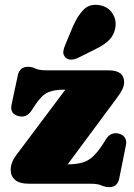

<svg xmlns="http://www.w3.org/2000/svg" viewBox="-20 -755 552 789"><path d="M458.5 -350 258 -79.5Q293 -80 317 -86.5Q341 -93 360.2 -110.2Q379.5 -127.5 401 -160L415.5 -183Q435.5 -214 468.5 -206Q486.5 -201 493.8 -188.2Q501 -175.5 497.5 -158.5L470 -21.5Q462.5 14 429.5 14Q411.5 14 396.8 7Q382 0 350 0H100.5Q59.5 0 41.8 -15.8Q24 -31.5 24 -56.5Q24 -87 46 -116.5L248.5 -386.5H244.5Q201.5 -386.5 176.2 -375Q151 -363.5 125.5 -325L109.5 -300.5Q88.5 -269 55.5 -278Q19.5 -287.5 27.5 -325L53 -444.5Q60.5 -480.5 94.5 -480.5Q111.5 -480.5 126 -473.2Q140.5 -466 172.5 -466H425.5Q490 -466 490 -417.5Q490 -402.5 482.5 -387.2Q475 -372 458.5 -350ZM279.5 -646Q298.5 -690 323.8 -715.5Q349 -741 390 -733.5Q424.5 -727.5 442 -700Q459.5 -672.5 454 -641.5Q449 -612 430 -592Q411 -572 371.5 -552.5L299 -516.5Q285.5 -510 271 -510.2Q256.5 -510.5 248 -520Q238.5 -531 240.2 -544Q242 -557 248.5 -571.5Z"/></svg>

Font: Fraunces 72pt SuperSoft Black
Style: Regular
Weight: 900
Version: Version 1.000;[0bf87f6ff]